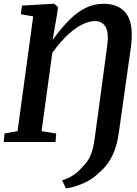

<svg xmlns="http://www.w3.org/2000/svg" viewBox="-22 -772 745 1044"><path d="M336.5 252.5 315.5 208.5Q347 199 374.8 181.5Q402.5 164 424 138Q454 110 469.2 75.8Q484.5 41.5 492.5 -16.5L560.5 -519Q571 -593 552.2 -625.2Q533.5 -657.5 496 -657.5Q465.5 -657.5 429.2 -641Q393 -624.5 351 -586.8Q309 -549 262.5 -485L204 -59L283.5 -46L280 0H-2L2.5 -46L73.5 -59L158.5 -683L91.5 -694.5L97.5 -741.5L265.5 -751.5H273L293.5 -733L288 -693L264 -554.5Q314.5 -624.5 359.2 -667.8Q404 -711 448.5 -731.2Q493 -751.5 541 -751.5Q627.5 -751.5 667.2 -694.5Q707 -637.5 689 -509.5L623.5 -46.5Q616.5 3 602.2 42.5Q588 82 566.2 113Q544.5 144 514.5 169Q480.5 203 431.8 224.5Q383 246 336.5 252.5Z"/></svg>

Font: Merriweather 20pt SemiBold
Style: Italic
Weight: 600
Italic angle: -7.8°
Version: Version 2.101